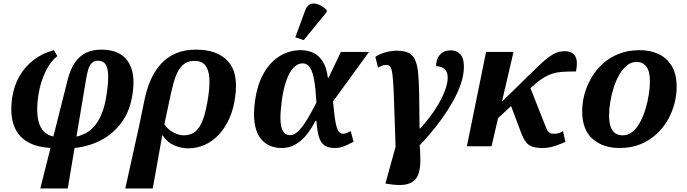

<svg xmlns="http://www.w3.org/2000/svg" viewBox="-20 -831 3906 1091"><path d="M209 240 365 -380Q381 -441 407.5 -478Q434 -515 471 -532Q508 -549 557 -549Q659 -549 705 -485Q751 -421 734 -303Q720 -201 670 -134Q620 -67 549.5 -32Q479 3 401 10L407 -53Q433 -58 460 -70.5Q487 -83 512.5 -110Q538 -137 557.5 -183.5Q577 -230 587 -303Q598 -381 593.5 -420Q589 -459 574 -472.5Q559 -486 537 -486Q515 -486 502 -473.5Q489 -461 481.5 -436.5Q474 -412 468 -374L365 240ZM281 10Q192 8 136 -25Q80 -58 58 -120.5Q36 -183 49 -274Q59 -343 90.5 -398Q122 -453 172 -491Q222 -529 286 -546L306 -512Q278 -491 256 -455.5Q234 -420 219 -376Q204 -332 197 -283Q188 -220 193.5 -170.5Q199 -121 223 -91Q247 -61 293 -53Z M801 -263Q814 -327 837.5 -379.5Q861 -432 896.5 -470Q932 -508 981 -528.5Q1030 -549 1094 -549Q1214 -549 1275 -483.5Q1336 -418 1316 -278Q1307 -211 1283 -157.5Q1259 -104 1223.5 -66Q1188 -28 1143.5 -8Q1099 12 1047 12Q1010 12 970 -5Q930 -22 904 -62H902L848 240H692L772 -122ZM1024 -62Q1063 -62 1089.5 -83Q1116 -104 1134 -153.5Q1152 -203 1164 -287Q1173 -350 1169 -394Q1165 -438 1145 -461.5Q1125 -485 1085 -485Q1044 -485 1018.5 -461Q993 -437 978 -396Q963 -355 952 -303L914 -125Q934 -95 965 -78.5Q996 -62 1024 -62Z M1579 10Q1541 10 1509 -5Q1477 -20 1455.5 -51.5Q1434 -83 1426.5 -134Q1419 -185 1429 -257Q1443 -355 1481 -419Q1519 -483 1573 -514.5Q1627 -546 1689 -546Q1727 -546 1759 -531.5Q1791 -517 1813.5 -482.5Q1836 -448 1843 -389H1847L1917 -536H2077L1872 -254Q1877 -204 1881.5 -169Q1886 -134 1892 -112.5Q1898 -91 1907 -81Q1916 -71 1931 -71Q1939 -71 1948.5 -74.5Q1958 -78 1973 -86L1989 -25Q1967 -14 1940.5 -2Q1914 10 1883 10Q1848 10 1826 -3.5Q1804 -17 1793 -51Q1782 -85 1778 -145H1774Q1755 -111 1735 -82.5Q1715 -54 1691.5 -33.5Q1668 -13 1640.5 -1.5Q1613 10 1579 10ZM1628 -63Q1649 -63 1669.5 -81Q1690 -99 1709.5 -128Q1729 -157 1746.5 -189Q1764 -221 1778 -248Q1774 -325 1765.5 -374Q1757 -423 1741.5 -447Q1726 -471 1700 -471Q1682 -471 1664.5 -460Q1647 -449 1631.5 -425Q1616 -401 1603 -361Q1590 -321 1582 -264Q1573 -199 1573.5 -159Q1574 -119 1582 -98.5Q1590 -78 1602 -70.5Q1614 -63 1628 -63ZM1706 -603 1658 -619 1715 -774Q1723 -795 1736 -803.5Q1749 -812 1765.5 -811Q1782 -810 1800.5 -800.5Q1819 -791 1837 -774L1836 -762Z M2189 215 2170 212 2232 -12 2362 -40Q2369 32 2368.5 85Q2368 138 2352 170.5Q2336 203 2297 214.5Q2258 226 2189 215ZM2113 -508Q2138 -525 2171.5 -534Q2205 -543 2233 -543Q2276 -543 2301 -531Q2326 -519 2339 -490Q2352 -461 2356.5 -410.5Q2361 -360 2362 -284Q2363 -208 2364 -101H2367Q2395 -130 2423 -167Q2451 -204 2473.5 -243.5Q2496 -283 2510 -321Q2524 -359 2524 -390Q2524 -424 2505 -439.5Q2486 -455 2458 -455Q2458 -496 2480.5 -520.5Q2503 -545 2541 -545Q2573 -545 2594.5 -523.5Q2616 -502 2616 -452Q2616 -405 2598.5 -354Q2581 -303 2552 -252Q2523 -201 2489 -154Q2455 -107 2421 -67.5Q2387 -28 2360 -1L2228 9Q2223 -124 2220.5 -211Q2218 -298 2215 -349Q2212 -400 2207.5 -424Q2203 -448 2195 -455Q2187 -462 2173 -462Q2163 -462 2153 -458.5Q2143 -455 2128 -447Z M2750 -104 2768 -190 2985 -403Q3022 -439 3049.5 -465Q3077 -491 3099.5 -507.5Q3122 -524 3143.5 -532Q3165 -540 3190 -540Q3231 -540 3248 -512.5Q3265 -485 3253 -425Q3211 -425 3179 -423Q3147 -421 3119 -412.5Q3091 -404 3061.5 -384.5Q3032 -365 2994 -330ZM2633 0 2742 -536H2898L2773 0ZM3063 10Q3028 10 3005.5 2.5Q2983 -5 2968.5 -24Q2954 -43 2941 -77L2873 -258L2984 -356L3074 -128Q3081 -111 3086.5 -98Q3092 -85 3100.5 -78Q3109 -71 3126 -71Q3143 -71 3156 -75Q3169 -79 3179 -86L3193 -25Q3177 -17 3139.5 -3.5Q3102 10 3063 10Z M3500 10Q3406 10 3347 -42Q3288 -94 3288 -200Q3288 -245 3300.5 -293Q3313 -341 3339 -386.5Q3365 -432 3404 -468Q3443 -504 3496 -525Q3549 -546 3616 -546Q3674 -546 3721 -524.5Q3768 -503 3796.5 -457Q3825 -411 3825 -336Q3825 -293 3813 -245Q3801 -197 3776 -152Q3751 -107 3712 -70.5Q3673 -34 3620.5 -12Q3568 10 3500 10ZM3518 -62Q3550 -62 3575 -83Q3600 -104 3618.5 -139Q3637 -174 3649 -215Q3661 -256 3667 -296Q3673 -336 3673 -368Q3673 -427 3652.5 -453Q3632 -479 3597 -479Q3566 -479 3541.5 -458.5Q3517 -438 3498 -404.5Q3479 -371 3466.5 -331Q3454 -291 3447.5 -250.5Q3441 -210 3441 -176Q3441 -135 3450 -110Q3459 -85 3476.5 -73.5Q3494 -62 3518 -62Z"/></svg>

Font: Noto Serif
Style: Italic
Weight: 400
Italic angle: -12°
Designer: Monotype Design Team
Foundry: Monotype Imaging Inc.
Version: Version 2.013